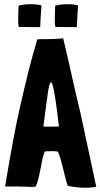

<svg xmlns="http://www.w3.org/2000/svg" viewBox="-20 -887 477 912"><path d="M171 -758V-759V-760Q171 -767 172 -783Q173 -799 174 -816.5Q175 -834 176 -847Q177 -860 177 -861Q170 -864 155.5 -865.5Q141 -867 124.5 -867Q108 -867 92.5 -865Q77 -863 68 -860Q68 -854 67.5 -841Q67 -828 66.5 -813Q66 -798 66.5 -783.5Q67 -769 69 -759H72L169 -758ZM345 -758V-759V-760Q345 -767 346 -783Q347 -799 348 -816.5Q349 -834 350 -847Q351 -860 351 -861Q344 -864 329.5 -865.5Q315 -867 298.5 -867Q282 -867 266.5 -865Q251 -863 242 -860Q242 -854 241.5 -841Q241 -828 240.5 -813Q240 -798 240.5 -783.5Q241 -769 243 -759H246L343 -758ZM280 -705Q247 -702 226.5 -701.5Q206 -701 193 -701Q180 -701 172 -701Q164 -701 157 -700Q133 -620 113 -539Q93 -458 76 -383Q59 -308 46.5 -241.5Q34 -175 25 -124Q16 -73 11 -41Q6 -9 4 -2Q5 -1 6 -1Q74 -2 106 0Q138 2 146 0Q147 0 147.5 -0.5Q148 -1 149 -1Q158 -18 163 -40Q168 -62 172.5 -85.5Q177 -109 181.5 -130.5Q186 -152 193 -168Q204 -168 210.5 -168.5Q217 -169 222.5 -169Q228 -169 235 -169Q242 -169 255 -167Q262 -152 268 -131Q274 -110 279.5 -87Q285 -64 290.5 -42Q296 -20 302 -4H303Q335 3 371 4.5Q407 6 437 0V-1L362 -351Q358 -368 351 -397Q344 -426 336 -461Q328 -496 319.5 -534Q311 -572 303.5 -605.5Q296 -639 289.5 -665.5Q283 -692 280 -705ZM186 -286Q193 -337 198.5 -381Q204 -425 208.5 -454Q213 -483 218.5 -492.5Q224 -502 229.5 -485Q235 -468 242.5 -420Q250 -372 260 -286Q241 -286 222 -285.5Q203 -285 186 -286Z"/></svg>

Font: Londrina Solid
Style: Regular
Weight: 400
Designer: Marcelo Magalhaes
Foundry: Marcelo Magalhães
Version: Version 1.002